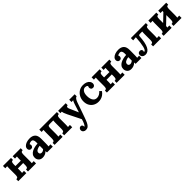

<svg xmlns="http://www.w3.org/2000/svg" viewBox="488 -2346 4447 4447"><g transform="rotate(-45 2711.0 -122.5)"><path d="M305 -435Q263 -435 254 -410.5Q245 -386 245 -346V-294H421V-339Q421 -353 422 -379Q423 -405 425 -427L360 -424V-500H623V-435Q581 -435 572 -410.5Q563 -386 563 -346V-161Q563 -147 562.5 -121.5Q562 -96 560 -73L625 -76V0H361V-65Q403 -65 412 -89.5Q421 -114 421 -154V-217L245 -215V-161Q245 -147 244 -121.5Q243 -96 241 -73L306 -76V0H43V-65Q85 -65 94 -89.5Q103 -114 103 -154V-339Q103 -353 104 -379Q105 -405 106 -427L42 -424V-500H305Z M985 0Q983 -14 982.5 -23.5Q982 -33 981 -46Q947 -12 909 2Q871 16 832 16Q768 16 732 -22Q696 -60 696 -117Q696 -165 720.5 -199Q745 -233 785.5 -254.5Q826 -276 875.5 -287.5Q925 -299 975 -301V-353Q975 -392 959.5 -419Q944 -446 903 -444Q861 -442 835 -416Q843 -407 845 -396.5Q847 -386 847 -378Q847 -358 831 -336.5Q815 -315 780 -316Q750 -317 734 -337Q718 -357 718 -384Q718 -424 746.5 -453.5Q775 -483 823 -499.5Q871 -516 929 -516Q1017 -516 1065.5 -470.5Q1114 -425 1114 -325Q1114 -291 1114 -267Q1114 -243 1113.5 -219Q1113 -195 1113 -161Q1113 -147 1112 -121.5Q1111 -96 1109 -73Q1126 -75 1145 -75.5Q1164 -76 1174 -76V0ZM974 -230Q918 -225 877.5 -201Q837 -177 838 -134Q839 -106 856 -94Q873 -82 895 -82Q918 -82 938 -92Q958 -102 974 -118Z M1233 0V-65Q1275 -65 1284 -89.5Q1293 -114 1293 -154V-339Q1293 -353 1294 -379Q1295 -405 1296 -427L1232 -424V-500H1808V-435Q1767 -435 1758 -410.5Q1749 -386 1749 -346V-161Q1749 -147 1748 -121.5Q1747 -96 1745 -73L1810 -76V0H1547V-65Q1589 -65 1598 -89.5Q1607 -114 1607 -154V-340Q1607 -354 1608 -377.5Q1609 -401 1611 -422H1495Q1453 -422 1444 -401.5Q1435 -381 1435 -347V-161Q1435 -147 1434 -121.5Q1433 -96 1431 -73L1496 -76V0Z M1991 271Q1953 271 1926.5 248.5Q1900 226 1900 189Q1900 162 1917.5 141.5Q1935 121 1963 120Q1985 119 2000.5 134.5Q2016 150 2016 177Q2016 180 2016 183Q2016 186 2015 190Q2017 190 2020 189Q2038 183 2060 137Q2083 90 2100 26L1942 -291Q1914 -347 1905.5 -375.5Q1897 -404 1894 -426L1848 -424V-500H2097V-436Q2060 -432 2056.5 -408Q2053 -384 2065 -358L2163 -134Q2173 -160 2189 -214.5Q2205 -269 2227 -333Q2233 -352 2244.5 -381.5Q2256 -411 2269 -427L2212 -424V-500H2390V-436Q2359 -429 2338.5 -398Q2318 -367 2302 -322L2177 35Q2149 116 2124 168.5Q2099 221 2068 246Q2037 271 1991 271Z M2662 16Q2595 16 2539 -14Q2483 -44 2449.5 -101Q2416 -158 2416 -239Q2416 -315 2449 -377.5Q2482 -440 2540.5 -478Q2599 -516 2676 -516Q2740 -516 2782.5 -496.5Q2825 -477 2846.5 -445.5Q2868 -414 2868 -379Q2868 -350 2850.5 -327.5Q2833 -305 2801 -304Q2763 -303 2748 -325.5Q2733 -348 2733 -369Q2733 -378 2736 -390.5Q2739 -403 2745 -413Q2734 -435 2710 -441Q2686 -447 2672 -446Q2624 -443 2593 -398Q2562 -353 2562 -268Q2562 -218 2574.5 -174.5Q2587 -131 2616 -103Q2645 -75 2694 -73Q2736 -72 2776 -93Q2816 -114 2844 -150L2890 -105Q2854 -55 2815 -29Q2776 -3 2737.5 6.5Q2699 16 2662 16Z M3208 -435Q3166 -435 3157 -410.5Q3148 -386 3148 -346V-294H3324V-339Q3324 -353 3325 -379Q3326 -405 3328 -427L3263 -424V-500H3526V-435Q3484 -435 3475 -410.5Q3466 -386 3466 -346V-161Q3466 -147 3465.5 -121.5Q3465 -96 3463 -73L3528 -76V0H3264V-65Q3306 -65 3315 -89.5Q3324 -114 3324 -154V-217L3148 -215V-161Q3148 -147 3147 -121.5Q3146 -96 3144 -73L3209 -76V0H2946V-65Q2988 -65 2997 -89.5Q3006 -114 3006 -154V-339Q3006 -353 3007 -379Q3008 -405 3009 -427L2945 -424V-500H3208Z M3888 0Q3886 -14 3885.5 -23.5Q3885 -33 3884 -46Q3850 -12 3812 2Q3774 16 3735 16Q3671 16 3635 -22Q3599 -60 3599 -117Q3599 -165 3623.5 -199Q3648 -233 3688.5 -254.5Q3729 -276 3778.5 -287.5Q3828 -299 3878 -301V-353Q3878 -392 3862.5 -419Q3847 -446 3806 -444Q3764 -442 3738 -416Q3746 -407 3748 -396.5Q3750 -386 3750 -378Q3750 -358 3734 -336.5Q3718 -315 3683 -316Q3653 -317 3637 -337Q3621 -357 3621 -384Q3621 -424 3649.5 -453.5Q3678 -483 3726 -499.5Q3774 -516 3832 -516Q3920 -516 3968.5 -470.5Q4017 -425 4017 -325Q4017 -291 4017 -267Q4017 -243 4016.5 -219Q4016 -195 4016 -161Q4016 -147 4015 -121.5Q4014 -96 4012 -73Q4029 -75 4048 -75.5Q4067 -76 4077 -76V0ZM3877 -230Q3821 -225 3780.5 -201Q3740 -177 3741 -134Q3742 -106 3759 -94Q3776 -82 3798 -82Q3821 -82 3841 -92Q3861 -102 3877 -118Z M4204 14Q4158 14 4128 -11Q4098 -36 4098 -76Q4098 -109 4117 -126.5Q4136 -144 4167 -144Q4199 -144 4212.5 -127Q4226 -110 4226 -90Q4226 -77 4223 -70.5Q4220 -64 4216 -59Q4219 -56 4226 -56Q4267 -56 4291.5 -155.5Q4316 -255 4326 -432L4231 -424V-500H4722V-435Q4680 -435 4671 -410.5Q4662 -386 4662 -346V-161Q4662 -147 4661 -121.5Q4660 -96 4658 -73L4723 -76V0H4460V-65Q4502 -65 4511 -89.5Q4520 -114 4520 -154V-339Q4520 -353 4521 -376.5Q4522 -400 4524 -421H4449Q4425 -421 4415 -413Q4405 -405 4403 -380Q4391 -180 4341.5 -83Q4292 14 4204 14Z M5065 -435Q5024 -435 5015 -410.5Q5006 -386 5006 -346V-218L5190 -394Q5191 -412 5192 -427Q5176 -426 5157 -425Q5138 -424 5127 -424V-500H5389V-435Q5348 -435 5339 -410.5Q5330 -386 5330 -346V-161Q5330 -147 5329 -121.5Q5328 -96 5326 -73Q5342 -75 5361.5 -75.5Q5381 -76 5391 -76V0H5129V-65Q5170 -65 5179 -89.5Q5188 -114 5188 -154V-296L5005 -120Q5005 -108 5004 -96Q5003 -84 5002 -73Q5018 -75 5037.5 -75.5Q5057 -76 5067 -76V0H4805V-65Q4846 -65 4855 -89.5Q4864 -114 4864 -154V-339Q4864 -353 4865 -379Q4866 -405 4868 -427Q4852 -426 4833 -425Q4814 -424 4803 -424V-500H5065Z"/></g></svg>

Font: Lora
Style: Bold
Weight: 700
Designer: Olga Karpushina, Alexei Vanyashin (Cyrillic)
Foundry: Cyreal
Version: Version 3.006; ttfautohint (v1.8.4.7-5d5b);gftools[0.9.30]